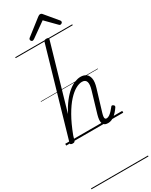

<svg xmlns="http://www.w3.org/2000/svg" viewBox="-423 -1329 1497 1901"><g transform="rotate(-30 326.0 -378.0)"><path d="M470 15Q447 15 433 5.5Q419 -4 413.5 -20.5Q408 -37 410.5 -60.5Q413 -84 421 -112L490 -345Q509 -407 499 -438Q489 -469 449 -469Q416 -469 375.5 -446.5Q335 -424 290 -375Q245 -326 199 -246Q153 -166 110 -52L96 -4Q93 6 87 10.5Q81 15 66 15Q54 15 46 10Q38 5 41 -6L327 -995Q331 -1006 337.5 -1010.5Q344 -1015 358 -1015Q374 -1015 380 -1009.5Q386 -1004 382 -992L171 -262Q208 -332 246.5 -381.5Q285 -431 323 -461.5Q361 -492 396 -505.5Q431 -519 462 -519Q499 -519 524 -501Q549 -483 556 -444Q563 -405 544 -343L471 -102Q464 -78 462.5 -63Q461 -48 466 -40.5Q471 -33 482 -33Q498 -33 515 -44.5Q532 -56 548.5 -74Q565 -92 578 -109Q583 -117 589 -117.5Q595 -118 603 -113Q613 -106 614 -99.5Q615 -93 611 -86Q599 -67 578 -43Q557 -19 529.5 -2Q502 15 470 15ZM232 -1065Q223 -1065 217 -1072.5Q211 -1080 211 -1087Q211 -1093 213 -1096.5Q215 -1100 219 -1104L397 -1243Q406 -1250 412.5 -1253Q419 -1256 427 -1256Q434 -1256 440 -1252.5Q446 -1249 451 -1242L568 -1102Q571 -1098 572.5 -1094Q574 -1090 574 -1086Q574 -1077 565.5 -1071Q557 -1065 550 -1065Q544 -1065 539.5 -1068Q535 -1071 531 -1076L418 -1191L253 -1074Q246 -1070 241.5 -1067.5Q237 -1065 232 -1065ZM0 490H652V500H0ZM0 -20H652V0H0ZM0 -505H652V-500H0ZM0 -1010H652V-1000H0Z"/></g></svg>

Font: Playwrite AU QLD Guides
Style: Regular
Weight: 400
Designer: Veronika Burian, José Scaglione
Foundry: TypeTogether
Version: Version 1.003